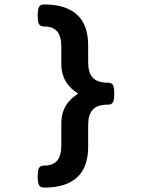

<svg xmlns="http://www.w3.org/2000/svg" viewBox="-20 -661 640 873"><path d="M335.9 -235.4Q318.8 -245.6 304.7 -258.8Q290.5 -272 280.3 -288.6Q270 -305.2 264.4 -325.7Q258.8 -346.2 258.8 -371.1V-447.8Q258.8 -496.6 239.5 -518.6Q220.2 -540.5 182.1 -540.5Q173.8 -540.5 168 -542.5Q162.1 -544.4 158.4 -549.8Q154.8 -555.2 153.1 -564.9Q151.4 -574.7 151.4 -590.3Q151.4 -606 153.1 -615.7Q154.8 -625.5 158.4 -631.1Q162.1 -636.7 168 -638.7Q173.8 -640.6 182.1 -640.6Q279.8 -640.6 330.3 -594.2Q380.9 -547.9 380.9 -453.6V-376Q380.9 -331.5 401.4 -308.3Q421.9 -285.2 468.8 -285.2Q477.1 -285.2 482.9 -283.2Q488.8 -281.2 492.4 -275.9Q496.1 -270.5 497.8 -260.7Q499.5 -251 499.5 -235.4Q499.5 -219.7 497.8 -210Q496.1 -200.2 492.4 -194.6Q488.8 -189 482.9 -187Q477.1 -185.1 468.8 -185.1Q421.9 -185.1 401.4 -161.9Q380.9 -138.7 380.9 -94.2V4.9Q380.9 99.6 330.3 145.8Q279.8 191.9 182.1 191.9Q173.8 191.9 168 189.9Q162.1 188 158.4 182.4Q154.8 176.8 153.1 167Q151.4 157.2 151.4 141.6Q151.4 126 153.1 116.2Q154.8 106.4 158.4 101.1Q162.1 95.7 168 93.8Q173.8 91.8 182.1 91.8Q220.2 91.8 239.5 69.8Q258.8 47.9 258.8 -1V-99.1Q258.8 -124 264.4 -144.5Q270 -165 280.3 -181.9Q290.5 -198.7 304.7 -211.9Q318.8 -225.1 335.9 -235.4Z"/></svg>

Font: Courier Prime
Style: Bold
Weight: 700
Monospace: yes
Designer: Alan Dague-Greene
Foundry: Quote-Unquote Apps
Version: Version 1.202